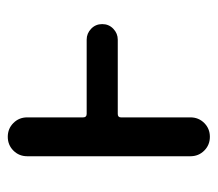

<svg xmlns="http://www.w3.org/2000/svg" viewBox="-53 -507 560 494"><g transform="rotate(-90 227.0 -260.0)"><path d="M72 -50V-470Q72 -491 86.5 -505.5Q101 -520 122 -520Q143 -520 157.5 -505.5Q172 -491 172 -470V-326Q172 -317 181 -317H372Q388 -317 400 -305.5Q412 -294 412 -277Q412 -260 400 -248.5Q388 -237 372 -237H181Q172 -237 172 -229V-50Q172 -29 157.5 -14.5Q143 0 122 0Q101 0 86.5 -14.5Q72 -29 72 -50Z"/></g></svg>

Font: Rounded Mplus 1c Medium
Style: Regular
Weight: 500
Version: Version 1.059.20150529